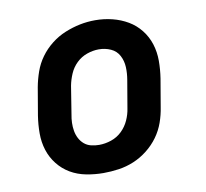

<svg xmlns="http://www.w3.org/2000/svg" viewBox="-65 -602 731 681"><g transform="rotate(-10 300.0 -261.5)"><path d="M255 8Q224 8 193 2Q162 -4 136.5 -19Q111 -34 92.5 -57.5Q74 -81 65 -109.5Q56 -138 56 -169.5Q56 -201 61 -233L78 -333Q83 -360 92.5 -387Q102 -414 119 -437.5Q136 -461 159.5 -479.5Q183 -498 210 -509Q237 -520 264 -525.5Q291 -531 319 -531Q351 -531 381 -523.5Q411 -516 436.5 -501Q462 -486 480.5 -462.5Q499 -439 508 -410.5Q517 -382 517 -350.5Q517 -319 512 -287L495 -187Q491 -160 481.5 -133Q472 -106 455 -82.5Q438 -59 414.5 -40.5Q391 -22 364.5 -11Q338 0 310 4Q282 8 255 8ZM257 -93Q279 -93 301 -100.5Q323 -108 339.5 -124Q356 -140 365.5 -161Q375 -182 378 -203L395 -303Q399 -326 398 -348.5Q397 -371 387 -390Q377 -409 357 -418Q337 -427 314 -427Q293 -427 271.5 -419.5Q250 -412 233.5 -396Q217 -380 208 -359Q199 -338 195 -317L179 -217Q176 -202 175.5 -187Q175 -172 177.5 -157.5Q180 -143 186.5 -130.5Q193 -118 203.5 -109Q214 -100 228 -96.5Q242 -93 257 -93Z"/></g></svg>

Font: Iosevka Etoile Oblique
Style: Bold
Weight: 700
Italic angle: -9°
Designer: Belleve Invis
Foundry: Belleve Invis
Version: Version 15.5.2; ttfautohint (v1.8.4)